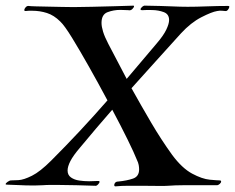

<svg xmlns="http://www.w3.org/2000/svg" viewBox="-31 -655 831 679"><path d="M377 4Q373 4 373 -1Q373 -5 376.5 -9Q380 -13 387 -13Q418 -16 439.5 -23.5Q461 -31 461 -56Q461 -63 459.5 -71.5Q458 -80 453 -90Q444 -113 420.5 -161Q397 -209 366 -267Q338 -235 309.5 -201.5Q281 -168 252 -133Q228 -105 218 -85.5Q208 -66 208 -52Q208 -36 220 -27.5Q232 -19 249.5 -16.5Q267 -14 284 -14Q293 -14 301 -14.5Q309 -15 315 -15H318Q321 -15 321 -12Q321 -8 315.5 -2.5Q310 3 306 2Q273 1 239 0Q205 -1 173 -1Q160 -1 146.5 -1Q133 -1 121 0Q114 0 106 0.5Q98 1 90 1Q59 1 32.5 -0.5Q6 -2 -7 -2Q-11 -2 -11 -4Q-11 -7 -4 -12Q3 -17 8 -17Q16 -17 34.5 -18Q53 -19 82 -33.5Q111 -48 150 -87Q202 -139 251.5 -192Q301 -245 349 -300Q317 -360 284 -418.5Q251 -477 224 -521Q197 -565 182 -579Q160 -601 135 -609Q110 -617 83 -617Q77 -617 71 -617Q65 -617 59 -616Q55 -616 55 -619Q55 -624 59.5 -629Q64 -634 69 -634Q76 -633 96 -632.5Q116 -632 141 -631.5Q166 -631 188.5 -630.5Q211 -630 224.5 -630Q238 -630 234 -630Q257 -630 295.5 -631Q334 -632 373.5 -633Q413 -634 440 -635H441Q443 -635 443 -633Q443 -629 437 -623Q431 -617 423 -619Q417 -619 409.5 -619.5Q402 -620 394 -620Q371 -620 349.5 -612Q328 -604 328 -574Q328 -561 333.5 -543Q339 -525 352 -500Q368 -470 384 -439Q400 -408 417 -376L522 -500Q547 -529 557 -550Q567 -571 567 -584Q567 -605 548.5 -612Q530 -619 507.5 -619.5Q485 -620 472 -619H471Q466 -619 466 -622Q466 -626 472 -631Q478 -636 483 -635Q543 -634 575.5 -632.5Q608 -631 633 -631Q662 -631 700.5 -632.5Q739 -634 776 -634Q780 -634 780 -631Q780 -627 775.5 -621Q771 -615 766 -616Q762 -616 754.5 -617Q747 -618 737 -616Q718 -613 681 -594Q644 -575 609 -537Q563 -486 519.5 -438Q476 -390 434 -343Q468 -282 503.5 -221.5Q539 -161 578 -107Q613 -60 648.5 -41Q684 -22 711 -19.5Q738 -17 746 -17Q751 -17 751 -13Q751 -9 746 -4.5Q741 0 736 0H673Q647 0 618 0Q589 0 563 2Q552 3 526.5 2.5Q501 2 470 2Q447 2 422.5 2Q398 2 378 4Z"/></svg>

Font: Tapestry
Style: Regular
Weight: 400
Designer: Robert E. Leuschke
Foundry: Robert E. Leuschke
Version: Version 1.010; ttfautohint (v1.8.4.7-5d5b)